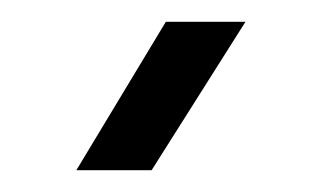

<svg xmlns="http://www.w3.org/2000/svg" viewBox="-20 -730 295 176"><path d="M132 -710H205L119 -574H50Z"/></svg>

Font: TikTok Sans Light
Style: Regular
Weight: 300
Version: Version 4.000